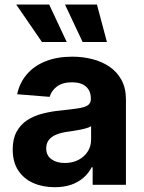

<svg xmlns="http://www.w3.org/2000/svg" viewBox="-20 -797 620 828"><path d="M215.9 10.3Q163.7 10.3 122.9 -8Q82 -26.3 58.4 -62.3Q34.8 -98.4 34.8 -152.3Q34.8 -197.8 51.5 -228.7Q68.2 -259.6 96.9 -278.4Q125.7 -297.2 162.5 -306.8Q199.2 -316.4 239.7 -320.3Q287.3 -325.3 316.4 -329.7Q345.5 -334.2 358.7 -343Q371.8 -351.9 371.8 -369.3V-371.4Q371.8 -405.2 350.7 -423.7Q329.5 -442.1 290.8 -442.1Q250 -442.1 225.9 -424.2Q201.7 -406.2 193.9 -379.3L54 -390.6Q64.6 -440.3 95.9 -476.7Q127.1 -513.1 176.7 -532.8Q226.2 -552.6 291.5 -552.6Q337 -552.6 378.7 -541.9Q420.5 -531.2 452.9 -508.9Q485.4 -486.5 504.3 -451.5Q523.1 -416.5 523.1 -367.9V0H379.6V-75.6H375.4Q362.2 -50.1 340.2 -30.7Q318.2 -11.4 287.3 -0.5Q256.4 10.3 215.9 10.3ZM259.2 -94.1Q292.6 -94.1 318.2 -107.4Q343.8 -120.7 358.3 -143.5Q372.9 -166.2 372.9 -195V-252.8Q365.8 -248.2 353.5 -244.5Q341.3 -240.8 326 -237.7Q310.7 -234.7 295.5 -232.4Q280.2 -230.1 267.8 -228.3Q241.1 -224.4 221.2 -215.9Q201.3 -207.4 190.3 -193Q179.3 -178.6 179.3 -157.3Q179.3 -126.4 201.9 -110.3Q224.4 -94.1 259.2 -94.1ZM160.9 -615.8 50.1 -777.3H192.1L267.8 -615.8ZM336.3 -615.8 260.3 -777.3H398.1L441.1 -615.8Z"/></svg>

Font: InterMG
Style: Bold
Weight: 700
Designer: Rasmus Andersson
Foundry: rsms
Version: Version 3.019;December 26, 2023;FontCreator 15.0.0.2955 64-b